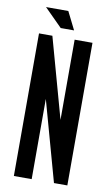

<svg xmlns="http://www.w3.org/2000/svg" viewBox="-89 -838 512 884"><g transform="rotate(10 166.5 -396.0)"><path d="M125 -375V0H41.7V-666.7H104.2L208.3 -291.7V-666.7H291.7V0H229.2ZM198.3 -708.3H135.8L52.5 -791.7H156.7Z"/></g></svg>

Font: Yulong
Style: Regular
Weight: 400
Designer: GGBotNet
Foundry: f0n7.com
Version: 1.00